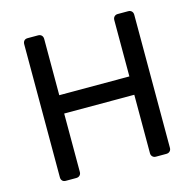

<svg xmlns="http://www.w3.org/2000/svg" viewBox="-103 -805 920 910"><g transform="rotate(-15 357.0 -350.0)"><path d="M110 0Q99 0 93 -6.5Q87 -13 87 -23V-676Q87 -687 93 -693.5Q99 -700 110 -700H161Q172 -700 178.5 -693.5Q185 -687 185 -676V-400H529V-676Q529 -687 535.5 -693.5Q542 -700 552 -700H603Q614 -700 620.5 -693.5Q627 -687 627 -676V-23Q627 -13 620.5 -6.5Q614 0 603 0H552Q542 0 535.5 -6.5Q529 -13 529 -23V-310H185V-23Q185 -13 178.5 -6.5Q172 0 161 0Z"/></g></svg>

Font: Rubik Light
Style: Regular
Weight: 400
Version: Version 2.101